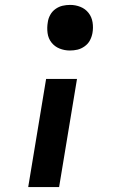

<svg xmlns="http://www.w3.org/2000/svg" viewBox="-20 -548 540 783"><path d="M265 -342Q243 -342 223 -350Q203 -358 190 -374.5Q177 -391 174 -413Q171 -435 175 -458Q177 -473 185 -487.5Q193 -502 206.5 -511.5Q220 -521 235 -524.5Q250 -528 266 -528Q288 -528 308 -520Q328 -512 341 -495.5Q354 -479 357.5 -457Q361 -435 357 -413Q354 -397 346.5 -383Q339 -369 325 -359Q311 -349 296 -345.5Q281 -342 265 -342ZM95 215 168 -226H294L221 215Z"/></svg>

Font: Iosevka Curly Extrabold
Style: Italic
Weight: 800
Italic angle: -9°
Monospace: yes
Designer: Belleve Invis
Foundry: Belleve Invis
Version: Version 22.1.2; ttfautohint (v1.8.4)